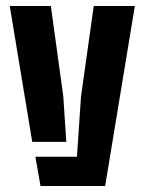

<svg xmlns="http://www.w3.org/2000/svg" viewBox="-20 -620 482 640"><path d="M12.5 -600H149.5L191 -298.5L201 -147H87.5ZM98 -97.5H236.5L250 -298.5L292.5 -600H429.5L330.5 0H115Z"/></svg>

Font: Big Shoulders Stencil Text Thin ExtraBold
Style: Regular
Weight: 800
Version: Version 2.001